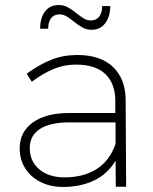

<svg xmlns="http://www.w3.org/2000/svg" viewBox="-20 -740 607 761"><path d="M439 0 438 -103Q406 -50 352.5 -24.5Q299 1 230 1Q179 1 140 -19Q101 -39 79.5 -73.5Q58 -108 58 -152Q58 -217 110 -254.5Q162 -292 252 -292H437V-343Q436 -410 397 -447Q358 -484 281 -484Q234 -484 192 -466.5Q150 -449 106 -416L86 -448Q137 -485 184 -503.5Q231 -522 287 -522Q378 -522 427.5 -475Q477 -428 478 -346L480 0ZM438 -170V-255H256Q179 -255 138.5 -229Q98 -203 98 -153Q98 -101 135.5 -69Q173 -37 236 -37Q311 -37 363 -70Q415 -103 438 -170ZM343 -622Q323 -622 307.5 -630.5Q292 -639 272 -655Q255 -669 242.5 -676Q230 -683 216 -683Q194 -683 182.5 -668Q171 -653 171 -626H139Q139 -668 158 -694Q177 -720 213 -720Q233 -720 248.5 -711.5Q264 -703 284 -687Q301 -673 313.5 -666Q326 -659 340 -659Q362 -659 373.5 -674.5Q385 -690 385 -716H417Q417 -675 397.5 -648.5Q378 -622 343 -622Z"/></svg>

Font: Montserrat arm2 ExtraLight
Style: Regular
Weight: 275
Designer: Julieta Ulanovsky
Foundry: Julieta Ulanovsky
Version: Version 6.000